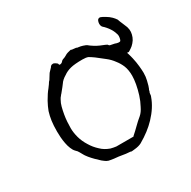

<svg xmlns="http://www.w3.org/2000/svg" viewBox="-126 -643 771 776"><g transform="rotate(-30 260.0 -254.5)"><path d="M312.5 -38.1Q328.1 -51.8 343.8 -67.4Q357.4 -81.1 374 -94.7Q386.7 -105.5 396.5 -126Q407.2 -145.5 414.6 -168.9Q421.9 -192.4 425.8 -213.9Q429.7 -236.3 429.7 -252Q429.7 -279.3 421.9 -298.8Q414.1 -317.4 402.3 -332Q389.6 -349.6 373 -362.3Q364.3 -369.1 355.5 -376Q346.7 -382.8 336.9 -390.6Q323.2 -400.4 314.5 -405.3Q305.7 -409.2 288.1 -409.2Q251 -409.2 232.4 -404.3Q212.9 -399.4 198.2 -388.7Q179.7 -377.9 170.9 -364.3Q167 -358.4 144.5 -331.1L143.6 -330.1H142.6V-329.1L138.7 -324.2Q134.8 -320.3 130.9 -312.5Q124 -300.8 120.1 -285.6Q116.2 -270.5 113.3 -253.9Q110.4 -237.3 109.4 -221.2Q108.4 -205.1 108.4 -192.4Q108.4 -171.9 114.7 -148.4Q121.1 -125 134.8 -103.5Q147.5 -82 166 -65.4Q181.6 -49.8 206.1 -41Q212.9 -39.1 218.8 -38.1L231.4 -36.1H232.4H309.6H311.5ZM218.8 3.9Q209 2.9 200.2 2H199.2Q190.4 1 180.7 -1Q172.9 -2 168.9 -4.9H168Q161.1 -8.8 150.4 -17.6Q139.6 -27.3 129.9 -37.1Q120.1 -46.9 111.3 -57.6Q100.6 -71.3 99.6 -74.2Q94.7 -84 90.8 -89.8Q86.9 -97.7 79.1 -104.5Q71.3 -112.3 66.4 -125Q61.5 -136.7 58.6 -151.9Q55.7 -167 54.7 -181.6Q53.7 -196.3 53.7 -208Q53.7 -236.3 56.6 -257.3Q59.6 -278.3 65.4 -296.9Q72.3 -315.4 83 -335Q98.6 -362.3 110.4 -376Q120.1 -388.7 121.1 -390.6L126 -398.4Q130.9 -402.3 136.7 -413.1Q143.6 -424.8 146.5 -428.7Q160.2 -443.4 163.1 -446.3V-447.3Q166 -451.2 169.9 -453.1Q172.9 -454.1 176.8 -454.1Q179.7 -454.1 182.6 -452.1H183.6Q195.3 -445.3 195.3 -441.4Q195.3 -437.5 198.2 -437Q201.2 -436.5 204.1 -437.5L207 -438.5L208 -439.5H209L216.8 -447.3Q217.8 -448.2 220.7 -449.2Q230.5 -452.1 238.3 -457Q244.1 -460.9 251 -462.9Q263.7 -465.8 266.6 -466.8Q268.6 -465.8 269.5 -465.8L270.5 -464.8H272.5L290 -462.9Q292 -461.9 293.9 -460.9H294.9Q310.5 -459 318.4 -456.1Q332 -452.1 336.9 -447.3Q339.8 -444.3 356.4 -433.6Q366.2 -427.7 377 -422.9Q397.5 -414.1 398.4 -414.1Q404.3 -411.1 406.2 -410.2Q409.2 -405.3 413.1 -403.3Q414.1 -403.3 414.1 -403.3L433.6 -399.4Q440.4 -396.5 448.2 -395.5Q456.1 -394.5 458.5 -397.9Q460.9 -401.4 462.4 -410.2Q463.9 -418.9 462.4 -424.8Q460.9 -430.7 458 -438Q455.1 -445.3 449.7 -454.1Q444.3 -462.9 437 -471.2Q429.7 -479.5 425.8 -482.4Q421.9 -485.4 419.9 -492.2Q418 -499 419.9 -507.8Q421.9 -516.6 426.8 -519.5Q431.6 -522.5 437.5 -520.5Q443.4 -518.6 456.5 -510.7Q469.7 -502.9 478.5 -494.1Q486.3 -486.3 492.2 -477.5Q496.1 -465.8 501 -455.1Q510.7 -431.6 510.7 -431.6Q514.6 -418.9 513.7 -407.7Q512.7 -396.5 508.3 -385.3Q503.9 -374 495.1 -364.3Q486.3 -354.5 480.5 -351.1Q474.6 -347.7 470.2 -344.2Q465.8 -340.8 461.9 -341.8Q460.9 -341.8 458 -342.8Q462.9 -328.1 466.8 -311.5Q471.7 -290 473.6 -270.5Q475.6 -250 475.6 -239.3Q475.6 -220.7 471.7 -205.1Q465.8 -179.7 461.9 -171.9Q459 -168 459 -163.1Q458 -160.2 456.1 -156.2V-155.3Q455.1 -150.4 455.1 -146.5Q455.1 -143.6 453.1 -139.6Q438.5 -97.7 401.4 -58.6Q370.1 -25.4 322.3 2Q309.6 8.8 289.1 10.7Q274.4 12.7 271.5 11.7V10.7Q267.6 9.8 250 8.8Q232.4 5.9 218.8 3.9Z"/></g></svg>

Font: ToneOZ-Zhuyin-Tsuipita-TC
Style: Regular
Weight: 400
Designer: ÂÆ£ÂøóÂáåJeffrey Xuan(jeffreyx@gmail.com, ToneOZ.com) ÈòøÂù§(cjkFonts)
Foundry: ToneOZ
Version: Version 0.240710